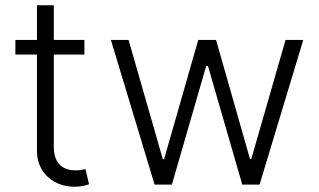

<svg xmlns="http://www.w3.org/2000/svg" viewBox="-20 -696 1203 724"><path d="M298.3 -545.5H182.9V-676.1H119.3V-545.5H38V-490.4H119.3V-127.5C119.3 -38.4 189.6 8.2 259.6 8.2C285.9 8.2 303.6 3.2 315.7 -1.4L302.2 -58.6C293.3 -56.1 282 -53.6 265.3 -53.6C222.3 -53.6 182.9 -73.9 182.9 -142.4V-490.4H298.3Z M562.9 0H628.2L757.5 -447.1H764.2L893.5 0H958.8L1123.6 -545.5H1056.8L927.6 -96.6H922.6L794.7 -545.5H727.6L598.7 -95.5H594.1L464.8 -545.5H398.1Z"/></svg>

Font: Karasuma Gothic
Style: Light
Weight: 300
Designer: Rasmus Andersson / Ryoko Nishizuka
Foundry: rsms
Version: Version 1.00